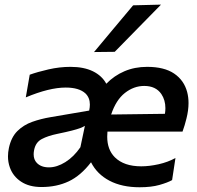

<svg xmlns="http://www.w3.org/2000/svg" viewBox="-20 -798 852 830"><path d="M159.5 10.5Q106 10.5 71 -12.8Q36 -36 22.5 -74.5Q14.5 -97 14.5 -122Q14.5 -139.5 18.5 -158.5Q28.5 -205 55.2 -231.5Q82 -258 119.2 -271.2Q156.5 -284.5 198.5 -291.5L365.5 -320Q368.5 -334 368.5 -346Q368.5 -375.5 349.5 -394Q322 -419.5 264 -419.5Q193 -419.5 91.5 -377L108.5 -475Q141.5 -487 189.5 -498Q237.5 -509 284.5 -509Q342.5 -509 381.8 -489.8Q421 -470.5 439.5 -436Q473.5 -471 518 -490Q562.5 -509 616 -509Q690 -509 732.8 -480Q775.5 -451 789 -400.5Q795 -378 795 -352.5Q795 -321 786 -285.5Q779 -256.5 769 -229H444.5Q443.5 -217.5 443.5 -207Q443.5 -151 476.5 -118Q516 -79 590.5 -79Q625.5 -79 665.8 -88Q706 -97 738.5 -115L724 -19.5Q704.5 -8.5 669.2 1.5Q634 11.5 583.5 11.5Q507 11.5 453.2 -16.8Q399.5 -45 373.5 -96.5Q329 -38.5 277 -14Q225 10.5 159.5 10.5ZM603.5 -426.5Q558.5 -426.5 520 -396.2Q481.5 -366 460.5 -303L693 -306Q695 -319 695 -330.5Q695 -365.5 677.5 -391.5Q653.5 -426.5 603.5 -426.5ZM191.5 -74.5Q226 -74.5 262.5 -97.2Q299 -120 327.5 -161.5L347 -254Q339 -249 326.5 -244.2Q314 -239.5 290.8 -233.5Q267.5 -227.5 226.5 -219Q187.5 -211 160.8 -197Q134 -183 127.5 -149.5Q125.5 -139.5 125.5 -131Q125.5 -108 139 -94Q157.5 -74.5 191.5 -74.5ZM386.5 -573Q429.5 -624.5 471.2 -674.5Q513 -724.5 555.5 -775L676 -778Q625 -725.5 575 -675Q525 -624 476 -574Z"/></svg>

Font: Heraclito Medium
Style: Italic
Weight: 500
Italic angle: -12°
Designer: Kostas Bartsokas (font) & Cristiano Sobral (main changes)
Foundry: Kostas Bartsokas (font) & Cristiano Sobral (main changes)
Version: Version 1.00;July 8, 2020;FontCreator 13.0.0.2655 64-bit